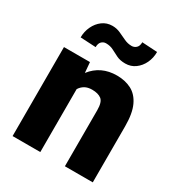

<svg xmlns="http://www.w3.org/2000/svg" viewBox="-177 -869 919 987"><g transform="rotate(30 282.0 -375.5)"><path d="M279.3 -411.1Q253.4 -411.1 236.1 -401.1Q218.8 -391.1 208 -373.5V0H43.5V-528.3H197.8L203.1 -466.8Q258.3 -538.1 353.5 -538.1Q402.8 -538.1 440.2 -518.6Q477.5 -499 498.5 -454.1Q519.5 -409.2 519.5 -332.5V0H354V-333Q354 -380.9 334.5 -396Q314.9 -411.1 279.3 -411.1ZM379.9 -751 470.7 -745.6Q470.7 -710 456.3 -679.7Q441.9 -649.4 416.5 -630.9Q391.1 -612.3 357.9 -612.3Q327.6 -612.3 306.4 -622.6Q285.2 -632.8 265.9 -643.1Q246.6 -653.3 221.7 -653.3Q206.5 -653.3 195.6 -642.6Q184.6 -631.8 184.6 -609.4L92.8 -614.3Q92.8 -648.9 107.2 -679.4Q121.6 -710 147 -728.8Q172.4 -747.6 205.6 -747.6Q231 -747.6 252.9 -737.5Q274.9 -727.5 296.4 -717.3Q317.9 -707 341.3 -707Q356.9 -707 368.4 -717.8Q379.9 -728.5 379.9 -751Z"/></g></svg>

Font: Vazirmatn FD Black
Style: Regular
Weight: 900
Designer: Saber Rastikerdar
Foundry: Saber Rastikerdar
Version: Version 33.003